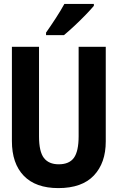

<svg xmlns="http://www.w3.org/2000/svg" viewBox="-20 -954 603 984"><path d="M279 10Q163 10 102 -53Q41 -116 41 -231V-714H180V-255Q180 -177 205 -144.5Q230 -112 281 -112Q335 -112 359 -145.5Q383 -179 383 -256V-714H522V-229Q522 -119 461 -54.5Q400 10 279 10ZM216 -787Q240 -821 266 -861Q292 -901 310 -934H461V-924Q446 -906 419 -878Q392 -850 362 -822Q332 -794 308 -774H216Z"/></svg>

Font: Noto Sans Mono SemiCondensed
Style: Bold
Weight: 700
Width: 4
Designer: Monotype Design Team
Foundry: Monotype Imaging Inc.
Version: Version 2.014